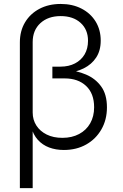

<svg xmlns="http://www.w3.org/2000/svg" viewBox="-20 -757 627 981"><path d="M81.5 204.1V-540.5Q81.5 -598.6 107.9 -642.8Q134.3 -687 181.4 -711.9Q228.5 -736.8 290 -736.8Q350.6 -736.8 396.7 -712.9Q442.9 -689 468.8 -646.7Q494.6 -604.5 494.6 -549.3Q494.6 -498.5 471.4 -463.1Q448.2 -427.7 407.7 -407.7Q367.2 -387.7 314.9 -382.3V-400.9Q371.1 -396.5 419.2 -376.2Q467.3 -356 496.8 -315.4Q526.4 -274.9 526.4 -208.5Q526.4 -145 498 -95.7Q469.7 -46.4 420.2 -18.6Q370.6 9.3 306.2 9.3Q265.1 9.3 231.2 -3.4Q197.3 -16.1 173.3 -42.5Q149.4 -68.8 138.7 -110.4L147 -115.7V204.1ZM298.8 -52.7Q347.7 -52.7 384.3 -72.3Q420.9 -91.8 440.9 -127Q460.9 -162.1 460.9 -209Q460.9 -279.3 419.9 -317.9Q378.9 -356.4 310.5 -356.4H247.6V-416.5H289.1Q331.5 -416.5 363.3 -433.1Q395 -449.7 412.4 -479.2Q429.7 -508.8 429.7 -548.8Q429.7 -606 391.6 -640.4Q353.5 -674.8 290 -674.8Q225.6 -674.8 186.3 -638.7Q147 -602.5 147 -542V-182.1Q147 -145 165.8 -115.7Q184.6 -86.4 218.5 -69.6Q252.4 -52.7 298.8 -52.7Z"/></svg>

Font: Inter 16pt Light
Style: Regular
Weight: 300
Version: Version 4.001;git-66647c0bb